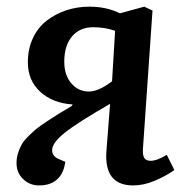

<svg xmlns="http://www.w3.org/2000/svg" viewBox="-20 -545 553 579"><path d="M312 -231.9Q212.9 -174.8 175 -144.5Q137.2 -114.3 137.2 -91.8Q137.2 -74.7 155.8 -65.9L176.8 -57.1Q172.4 -22 152.1 -3.9Q131.8 14.2 98.1 14.2Q69.3 14.2 49.6 -5.1Q29.8 -24.4 29.8 -53.2Q29.8 -68.8 34.4 -83.3Q39.1 -97.7 45.2 -108.9Q51.3 -120.1 65.2 -133.8Q79.1 -147.5 89.1 -155.8Q99.1 -164.1 121.1 -178.7Q143.1 -193.4 155.5 -200.9Q168 -208.5 195.8 -225.1L199.2 -230Q138.7 -233.9 101.3 -268.3Q64 -302.7 64 -356.9Q64 -397.9 79.6 -430.7Q95.2 -463.4 121.6 -483.4Q147.9 -503.4 180.7 -514.2Q213.4 -524.9 250 -524.9Q300.8 -524.9 341.8 -504.9L415 -524.9L439.9 -513.2L411.1 -97.2Q409.7 -78.1 414.8 -69.1Q419.9 -60.1 434.1 -60.1Q453.6 -60.1 482.9 -78.1L505.9 -32.2Q480.5 -14.2 446.8 0Q413.1 14.2 381.8 14.2Q293.9 14.2 300.8 -87.9ZM327.1 -452.1Q296.9 -462.9 261.2 -462.9Q220.7 -462.9 197.3 -435.3Q173.8 -407.7 173.8 -358.9Q173.8 -318.4 195.1 -293.7Q216.3 -269 248 -269Q277.3 -269 317.9 -299.8Z"/></svg>

Font: Literata Book SemiBold
Style: Italic
Weight: 600
Italic angle: -3°
Designer: Latin by Veronika Burian and Jose Scaglione. Greek by Irene Vlachou. Cyrillic by Vera Evstafieva
Foundry: TypeTogether
Version: Version 1.003;PS 001.003;hotconv 1.0.88;makeotf.lib2.5.64775